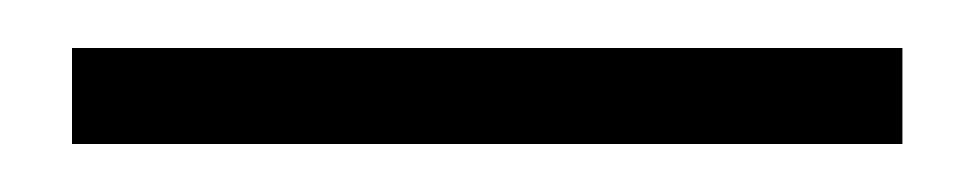

<svg xmlns="http://www.w3.org/2000/svg" viewBox="-20 190 406 80"><path d="M356 210V250H10V210Z"/></svg>

Font: Mukta Vaani ExtraLight
Style: Regular
Weight: 275
Designer: Noopur Datye, Girish Dalvi, Yashodeep Gholap, Pallavi Karambelkar
Foundry: Ek Type
Version: Version 2.538;PS 1.000;hotconv 16.6.51;makeotf.lib2.5.65220;